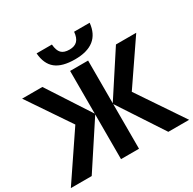

<svg xmlns="http://www.w3.org/2000/svg" viewBox="-198 -1142 1353 1346"><g transform="rotate(-30 479.0 -469.0)"><path d="M250 -370.1 17.6 -713.9H181.6L406.2 -368.2V-713.9H551.8V-368.2L777.3 -713.9H941.4L707.5 -371.1L957.5 0H789.1L551.8 -361.8V0H406.2V-361.8L168.9 0H0ZM264.2 -938H388.2Q392.1 -888.2 413.1 -866.7Q434.1 -845.2 478.5 -845.2Q520.5 -845.2 542.2 -867.9Q564 -890.6 567.9 -938H693.8Q677.2 -766.6 478 -766.6Q374.5 -766.6 322.8 -808.1Q271 -849.6 264.2 -938Z"/></g></svg>

Font: Viking Open Sans
Style: Bold
Weight: 700
Foundry: Ascender Corporation
Version: Version 2.001